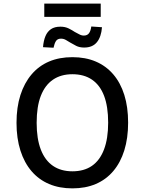

<svg xmlns="http://www.w3.org/2000/svg" viewBox="-20 -1029 798 1058"><path d="M379 9Q307 9 250.5 -15Q194 -39 154 -85.5Q114 -132 92.5 -199.5Q71 -267 71 -352Q71 -438 92.5 -505Q114 -572 154 -619Q194 -666 250.5 -690Q307 -714 379 -714Q451 -714 507.5 -690Q564 -666 604 -619.5Q644 -573 665 -506Q686 -439 686 -353Q686 -268 665 -200.5Q644 -133 604 -86Q564 -39 507.5 -15Q451 9 379 9ZM379 -85Q443 -85 486.5 -115Q530 -145 553 -205Q576 -265 576 -353Q576 -442 553.5 -501Q531 -560 487 -590Q443 -620 379 -620Q316 -620 272 -590Q228 -560 205 -501Q182 -442 182 -352Q182 -264 205 -204.5Q228 -145 272 -115Q316 -85 379 -85ZM224 -936V-1009H535V-936ZM444 -767Q418 -767 399.5 -776.5Q381 -786 366 -795Q356 -801 343.5 -808.5Q331 -816 316 -816Q297 -816 288.5 -803Q280 -790 275 -766L217 -769Q220 -805 230.5 -830Q241 -855 261 -868.5Q281 -882 313 -882Q339 -882 359 -872Q379 -862 392 -853Q404 -847 416.5 -840Q429 -833 442 -833Q461 -833 470.5 -846Q480 -859 483 -883L542 -879Q538 -826 514 -796.5Q490 -767 444 -767Z"/></svg>

Font: Nunito Sans 7pt SemiCondensed SemiBold
Style: Regular
Weight: 600
Width: 4
Designer: Vernon Adams
Foundry: Vernon Adams
Version: Version 3.101;gftools[0.9.27]